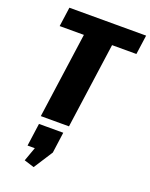

<svg xmlns="http://www.w3.org/2000/svg" viewBox="-182 -794 942 1204"><g transform="rotate(20 289.0 -192.0)"><path d="M578 -700 560 -571H307L408 -645L318 0H130L220 -645L300 -571H48L66 -700ZM298 50 279 189 197 316 130 295 198 106 260 202H115L136 50Z"/></g></svg>

Font: Pathway Extreme SemiCondensed ExtraBold
Style: Italic
Weight: 800
Width: 4
Italic angle: -8°
Version: Version 1.001;gftools[0.9.26]